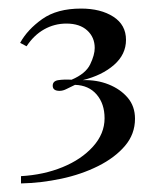

<svg xmlns="http://www.w3.org/2000/svg" viewBox="-20 -776 366 448"><path d="M169 -756Q215 -756 244.5 -737Q274 -718 274 -683Q274 -649 246 -624.5Q218 -600 173 -589Q206 -590 233.5 -579Q261 -568 278 -548Q295 -528 295 -499Q295 -463 271.5 -435.5Q248 -408 209 -388.5Q170 -369 123 -359Q76 -349 29 -348V-365Q82 -368 126 -386Q170 -404 197 -434Q224 -464 224 -500Q224 -534 205.5 -555.5Q187 -577 155 -578Q144 -573 135.5 -568.5Q127 -564 119 -564Q103 -564 103 -576Q103 -587 116 -589Q129 -591 147 -590Q180 -604 190.5 -626Q201 -648 201 -664Q201 -689 183.5 -705Q166 -721 135 -721Q107 -721 83 -707.5Q59 -694 42 -668L27 -676Q44 -707 78.5 -731.5Q113 -756 169 -756Z"/></svg>

Font: Playfair Display Medium
Style: Regular
Weight: 500
Designer: Claus Eggers Sørensen
Foundry: Claus Eggers Sørensen
Version: Version 1.203